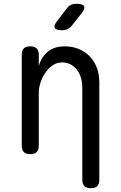

<svg xmlns="http://www.w3.org/2000/svg" viewBox="-20 -805 640 1015"><path d="M185 -316V-35Q185 -12 174 -1Q163 10 140 10Q117 10 106 -1Q95 -12 95 -35V-515Q95 -538 106 -549Q117 -560 140 -560Q163 -560 174 -549Q185 -538 185 -515V-456Q199 -504 233 -532Q267 -560 322 -560Q362 -560 395.5 -546.5Q429 -533 453.5 -508Q478 -483 491.5 -448Q505 -413 505 -370V145Q505 168 494 179Q483 190 460 190Q437 190 426 179Q415 168 415 145V-344Q415 -370 408 -393.5Q401 -417 387.5 -435Q374 -453 354 -464Q334 -475 307 -475Q280 -475 257.5 -459Q235 -443 219 -419.5Q203 -396 194 -368Q185 -340 185 -316ZM360 -670Q350 -657 337 -651Q324 -645 308 -645Q276 -645 269.5 -657Q263 -669 283 -695L331 -758Q341 -772 354 -778.5Q367 -785 384 -785Q418 -785 424.5 -772Q431 -759 410 -733Z"/></svg>

Font: Maple Mono NF CN
Style: Regular
Weight: 400
Monospace: yes
Designer: subframe7536
Version: Version 7.000